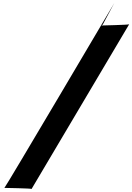

<svg xmlns="http://www.w3.org/2000/svg" viewBox="-20 -1088 871 1265"><path d="M831 -928C829 -924 645 -920 645 -920C650 -920 656 -924 658 -928L733 -1068C733 -1068 14 150 9 150C9 150 190 153 188 157Z"/></svg>

Font: PlasticEraser
Style: It
Weight: 400
Foundry: Cannot Into Space Fonts
Version: Version 0.43